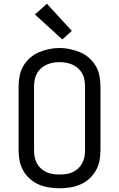

<svg xmlns="http://www.w3.org/2000/svg" viewBox="-20 -1004 640 1032"><path d="M300 8Q272 8 243.5 3.5Q215 -1 189 -12Q163 -23 141.5 -42Q120 -61 105.5 -86Q91 -111 85.5 -139Q80 -167 80 -195V-540Q80 -568 85.5 -596.5Q91 -625 105.5 -649.5Q120 -674 141.5 -693Q163 -712 189 -723Q215 -734 243.5 -740Q272 -746 300 -746Q328 -746 356.5 -740Q385 -734 411 -723Q437 -712 458.5 -693Q480 -674 494.5 -649.5Q509 -625 514.5 -596.5Q520 -568 520 -540V-195Q520 -167 514.5 -139Q509 -111 494.5 -86Q480 -61 458.5 -42Q437 -23 411 -12Q385 -1 356.5 3.5Q328 8 300 8ZM300 -66Q318 -66 336 -68.5Q354 -71 370 -78.5Q386 -86 399.5 -98Q413 -110 421.5 -126Q430 -142 433.5 -159.5Q437 -177 437 -195V-540Q437 -558 433.5 -576Q430 -594 421.5 -609.5Q413 -625 399 -637.5Q385 -650 368.5 -657Q352 -664 334 -667Q316 -670 298 -670Q280 -670 262.5 -666.5Q245 -663 229 -655.5Q213 -648 199.5 -636Q186 -624 178 -608.5Q170 -593 166.5 -575.5Q163 -558 163 -540V-195Q163 -177 166.5 -159.5Q170 -142 178.5 -126Q187 -110 200.5 -98Q214 -86 230 -78.5Q246 -71 264 -68.5Q282 -66 300 -66ZM315 -792 168 -926 232 -984 366 -838Z"/></svg>

Font: Iosevka Meiseki Sans
Style: Regular
Weight: 400
Monospace: yes
Designer: Belleve Invis
Foundry: Belleve Invis
Version: Version 11.2.6; ttfautohint (v1.8.4)